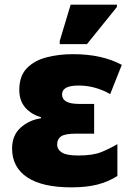

<svg xmlns="http://www.w3.org/2000/svg" viewBox="-20 -796 569 826"><path d="M287 10Q161 10 96.5 -33.5Q32 -77 32 -157Q32 -214 69 -247Q106 -280 156 -287V-292Q114 -304 88.5 -333.5Q63 -363 63 -409Q63 -469 95.5 -502.5Q128 -536 181 -549.5Q234 -563 293 -563Q357 -563 409 -551.5Q461 -540 504 -517L454 -391Q390 -428 318 -428Q247 -428 247 -390Q247 -349 319 -349H385V-221H308Q260 -221 243 -209.5Q226 -198 226 -175Q226 -153 246 -140Q266 -127 316 -127Q380 -127 416.5 -142Q453 -157 485 -176V-39Q446 -14 399 -2Q352 10 287 10ZM237 -606V-620L284 -776H483V-766L354 -606Z"/></svg>

Font: Noto Sans Black
Style: Regular
Weight: 900
Designer: Monotype Design Team
Foundry: Monotype Imaging Inc.
Version: Version 2.007